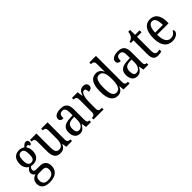

<svg xmlns="http://www.w3.org/2000/svg" viewBox="159 -1948 3374 3374"><g transform="rotate(-45 1846.5 -260.5)"><path d="M198 239C355 239 428 167 428 54C428 -26 387 -91 283 -91H191C152 -91 134 -104 134 -134C134 -164 152 -185 169 -198C181 -194 205 -192 219 -192C327 -192 379 -265 379 -365C379 -425 363 -460 342 -487C353 -496 363 -502 378 -502C396 -502 407 -483 407 -463C439 -463 453 -488 453 -516C453 -544 437 -568 403 -568C364 -568 334 -530 318 -512C296 -531 261 -546 219 -546C108 -546 53 -476 53 -361C53 -295 84 -235 134 -210C98 -186 73 -157 73 -117C73 -74 99 -52 124 -40C68 -27 17 15 17 93C17 185 77 239 198 239ZM217 -238C161 -238 137 -278 137 -364C137 -454 161 -499 216 -499C273 -499 295 -456 295 -365C295 -277 274 -238 217 -238ZM200 191C121 191 91 146 91 87C91 8 137 -12 182 -12H269C323 -12 352 8 352 69C352 137 318 191 200 191Z M694 10C752 10 797 -10 830 -82H834L846 0H989V-41H985C948 -41 917 -49 917 -109V-536H759V-495H762C799 -495 828 -486 828 -422V-215C828 -118 798 -52 726 -52C659 -52 640 -99 640 -189V-536H481V-495H485C522 -495 551 -486 551 -427V-186C551 -48 600 10 694 10Z M1183 10C1255 10 1281 -31 1318 -87H1324L1338 0H1461V-41H1458C1420 -41 1406 -57 1406 -113V-372C1406 -499 1352 -546 1246 -546C1153 -546 1087 -513 1087 -450C1087 -408 1114 -388 1165 -388C1165 -452 1177 -497 1240 -497C1305 -497 1316 -447 1316 -373V-312L1246 -309C1115 -304 1052 -256 1052 -150C1052 -41 1109 10 1183 10ZM1209 -45C1164 -45 1144 -82 1144 -144C1144 -223 1174 -265 1266 -270L1317 -273V-191C1317 -106 1275 -45 1209 -45Z M1523 0H1774V-41H1752C1715 -41 1685 -49 1685 -108V-273C1685 -362 1709 -482 1766 -482C1799 -482 1810 -459 1810 -404C1869 -404 1894 -431 1894 -472C1894 -517 1865 -546 1806 -546C1734 -546 1705 -494 1682 -431H1679L1664 -536H1524V-495H1527C1564 -495 1595 -486 1595 -427V-113C1595 -50 1564 -41 1526 -41H1523Z M2124 10C2192 10 2231 -29 2257 -91H2260L2270 0H2420V-41H2412C2373 -41 2344 -52 2344 -111V-760H2179V-719H2186C2223 -719 2256 -710 2256 -650V-565C2256 -529 2256 -490 2259 -458H2254C2230 -510 2192 -546 2126 -546C2013 -546 1951 -460 1951 -267C1951 -75 2013 10 2124 10ZM2144 -48C2071 -48 2043 -120 2043 -266C2043 -410 2071 -488 2143 -488C2229 -488 2256 -410 2256 -267C2256 -129 2226 -48 2144 -48Z M2608 10C2680 10 2706 -31 2743 -87H2749L2763 0H2886V-41H2883C2845 -41 2831 -57 2831 -113V-372C2831 -499 2777 -546 2671 -546C2578 -546 2512 -513 2512 -450C2512 -408 2539 -388 2590 -388C2590 -452 2602 -497 2665 -497C2730 -497 2741 -447 2741 -373V-312L2671 -309C2540 -304 2477 -256 2477 -150C2477 -41 2534 10 2608 10ZM2634 -45C2589 -45 2569 -82 2569 -144C2569 -223 2599 -265 2691 -270L2742 -273V-191C2742 -106 2700 -45 2634 -45Z M3125 10C3162 10 3195 2 3212 -5V-51C3193 -46 3176 -43 3153 -43C3112 -43 3092 -73 3092 -143V-487H3204V-536H3092V-659H3046C3038 -605 3027 -579 3009 -557C2991 -536 2967 -525 2938 -520V-487H3004V-145C3004 -30 3042 10 3125 10Z M3479 10C3586 10 3635 -50 3635 -90C3635 -108 3625 -119 3615 -124C3594 -83 3555 -47 3496 -47C3414 -47 3369 -114 3368 -263H3652V-305C3652 -463 3583 -546 3470 -546C3347 -546 3277 -452 3277 -264C3277 -90 3350 10 3479 10ZM3561 -314H3369C3373 -430 3407 -495 3471 -495C3536 -495 3560 -422 3561 -314Z"/></g></svg>

Font: Noto Serif Lao Condensed
Style: Regular
Weight: 400
Width: 3
Designer: Monotype Design Team
Foundry: Monotype Imaging Inc.
Version: Version 2.003